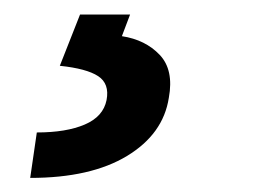

<svg xmlns="http://www.w3.org/2000/svg" viewBox="-20 -23 379 267"><path d="M91.3 -2.8H160.9L149.5 27.3Q182.2 32.3 202.1 53.3Q221.9 74.2 214.8 112.9Q207 163.4 156.6 193.9Q106.2 224.4 22 224.4L31.2 161.2Q72.1 161.2 97.8 150.2Q123.6 139.2 128.2 116.1Q132.5 93.4 116.5 82.9Q100.5 72.4 63.2 68.5Z"/></svg>

Font: Inter UI Semi Bold
Style: Italic
Weight: 600
Italic angle: -9.39999°
Designer: Rasmus Andersson
Foundry: rsms
Version: 3.2;8d6f07862